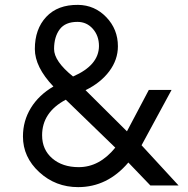

<svg xmlns="http://www.w3.org/2000/svg" viewBox="-20 -749 772 788"><path d="M300.8 19Q208 19 141.1 -42.5Q74.2 -104 74.2 -189Q74.2 -252.9 106.7 -305.9Q139.2 -358.9 199.2 -394Q123 -474.1 123 -547.9Q123 -629.9 169.9 -679.9Q216.8 -730 300.8 -729Q368.7 -728 416.3 -678.5Q463.9 -628.9 463.9 -559.1Q463.9 -503.9 428.5 -456.5Q393.1 -409.2 331.1 -378.9L501 -210L590.8 -379.9H684.1L561 -152.8L712.9 12.2H597.2L506.8 -82Q420.9 19 300.8 19ZM279.8 -435.1Q385.7 -481 386.2 -560.1Q386.2 -602.1 361.1 -630.6Q335.9 -659.2 297.9 -659.2Q248 -659.2 225.1 -628.7Q202.1 -598.1 201.9 -548.1Q201.7 -498 279.8 -435.1ZM303.2 -63Q388.2 -63 453.1 -143.1L250 -339.8Q152.8 -288.1 152.8 -193.8Q152.8 -134.8 194.6 -98.9Q236.3 -63 303.2 -63Z"/></svg>

Font: ø
Style: ø
Weight: 400
Designer: Samuel Oakes
Foundry: Samuel Oakes
Version: Version 1.000;PS 001.000;hotconv 1.0.88;makeotf.lib2.5.64775